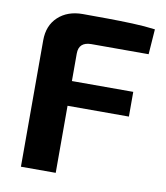

<svg xmlns="http://www.w3.org/2000/svg" viewBox="-79 -759 715 826"><g transform="rotate(10 278.5 -346.5)"><path d="M216 -693Q269 -693 324.5 -692.5Q380 -692 433.5 -690Q487 -688 533 -682L525 -572H275Q248 -572 234 -559.5Q220 -547 220 -521V0H68V-552Q68 -617 109 -655Q150 -693 216 -693ZM85 -401H488V-293H85Z"/></g></svg>

Font: Exo 2
Style: Bold
Weight: 700
Designer: Natanael Gama
Foundry: Natanael Gama
Version: Version 2.010